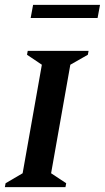

<svg xmlns="http://www.w3.org/2000/svg" viewBox="-27 -769 431 789"><path d="M-7 0 -4 -16 66 -57 145 -503 84 -544 87 -560H337L334 -544L262 -503L183 -57L245 -16L242 0ZM99 -695 109 -749H384L374 -695Z"/></svg>

Font: Spectral SC SemiBold
Style: Italic
Weight: 600
Italic angle: -10°
Designer: Jean-Baptiste Levee
Foundry: Production Type
Version: Version 2.001